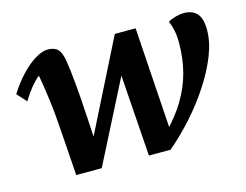

<svg xmlns="http://www.w3.org/2000/svg" viewBox="-70 -541 838 653"><g transform="rotate(-15 348.5 -215.0)"><path d="M125 3.9 114.3 -149.4Q110.4 -213.9 103.5 -266.1Q96.7 -318.4 89.8 -355.5Q57.6 -329.1 29.3 -281.2L-1 -314.5Q22.5 -351.6 47.9 -377.9Q73.2 -404.3 97.7 -418.9Q122.1 -433.6 141.6 -433.6Q165 -433.6 176.8 -421.4Q188.5 -409.2 193.4 -378.9Q198.2 -350.6 203.1 -297.4Q208 -244.1 211.9 -174.8L218.8 -56.6H190.4L376 -425.8H449.2L473.6 -54.7L454.1 -52.7Q499 -97.7 526.4 -143.1Q553.7 -188.5 566.4 -236.8Q579.1 -285.2 579.1 -338.9Q579.1 -365.2 575.2 -383.8Q571.3 -402.3 564.5 -418Q575.2 -424.8 591.3 -429.2Q607.4 -433.6 620.1 -433.6Q650.4 -433.6 666.5 -416Q682.6 -398.4 682.6 -358.4Q682.6 -316.4 664.1 -269Q645.5 -221.7 613.8 -172.9Q582 -124 541.5 -78.6Q501 -33.2 457 3.9H380.9L358.4 -318.4H378.9L214.8 3.9Z"/></g></svg>

Font: Crimson Pro SemiBold
Style: Italic
Weight: 600
Italic angle: -12°
Designer: Jacques Le Bailly
Foundry: Baron von Fonthausen
Version: Version 1.003